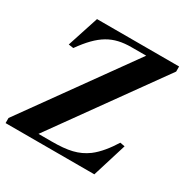

<svg xmlns="http://www.w3.org/2000/svg" viewBox="-165 -807 929 946"><g transform="rotate(30 299.5 -334.5)"><path d="M589 -640V-669H122L64 -491L92 -487C171 -598 234 -634 339 -634H422L-12 -29V0H493L553 -194L526 -199C498 -154 465 -112 429 -85C377 -47 322 -35 230 -35H155Z"/></g></svg>

Font: XITS
Style: Bold Italic
Weight: 700
Italic angle: -16.33°
Designer: MicroPress Inc., with final additions and corrections provided by Coen Hoffman, Elsevier (retired)
Version: Version 1.105